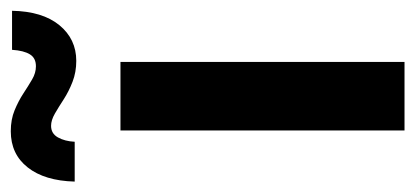

<svg xmlns="http://www.w3.org/2000/svg" viewBox="-265 -557 789 365"><g transform="rotate(-90 129.5 -374.5)"><path d="M64 0V-540H194.3V0ZM196.3 -624Q174.8 -624 156.5 -631.1Q138.2 -638.2 123.5 -647.7Q108.9 -657.2 96.2 -664.6Q83.5 -671.9 72.8 -671.9Q58.1 -671.9 50.8 -658.9Q43.5 -646 42.5 -627H-33.2Q-31.7 -684.1 -6.3 -716.3Q19 -748.5 62.5 -748.5Q85 -748.5 102.5 -741.2Q120.1 -733.9 134.3 -724.6Q148.4 -715.3 160.9 -708Q173.3 -700.7 186 -700.7Q201.7 -700.7 208.7 -712.2Q215.8 -723.6 217.3 -746.1H291.5Q290.5 -688.5 264.2 -656.2Q237.8 -624 196.3 -624Z"/></g></svg>

Font: V-Inter
Style: SemiBold-600
Weight: 600
Designer: Rasmus Andersson
Foundry: rsms
Version: Version 4.000;git-4146feb